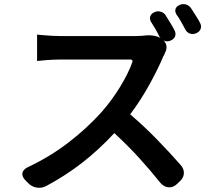

<svg xmlns="http://www.w3.org/2000/svg" viewBox="-20 -871 1040 932"><path d="M852 -847Q868 -854 883.5 -849Q899 -844 908 -830Q919 -813 931.5 -793.5Q944 -774 951 -760Q959 -745 954 -731Q949 -717 933 -710Q917 -703 902 -708Q887 -713 879 -729Q870 -746 858.5 -766.5Q847 -787 837 -800Q828 -815 832 -827.5Q836 -840 852 -847ZM730 -812Q745 -819 761 -814Q777 -809 785 -795Q796 -778 808 -758Q820 -738 827 -724Q835 -709 830 -695Q825 -681 808 -674Q789 -666 774 -675Q786 -663 788 -647Q790 -631 781 -615Q780 -611 777.5 -606Q775 -601 772 -596Q747 -536 705 -460Q663 -384 612 -316Q682 -256 744.5 -191.5Q807 -127 857 -70Q874 -51 872.5 -28.5Q871 -6 851 11L837 24Q818 41 796 38Q774 35 758 16Q711 -43 657 -102.5Q603 -162 535 -225Q460 -144 379 -81Q298 -18 206 31Q183 44 157.5 39.5Q132 35 115 16L103 4Q85 -15 89 -32Q93 -49 116 -60Q222 -110 311.5 -178.5Q401 -247 473 -327Q523 -384 562.5 -448.5Q602 -513 622 -568Q627 -582 612 -582Q591 -582 554.5 -582Q518 -582 474.5 -582Q431 -582 390 -582Q349 -582 317.5 -582Q286 -582 274 -582Q244 -582 209 -579.5Q174 -577 160 -575V-703Q172 -702 193 -700Q214 -698 236.5 -697Q259 -696 274 -696Q289 -696 326 -696Q363 -696 410 -696Q457 -696 504 -696Q551 -696 587 -696Q623 -696 636 -696Q651 -696 666.5 -697Q682 -698 687 -699Q705 -701 724.5 -698Q744 -695 760 -686Q757 -688 754 -693Q746 -710 734.5 -730Q723 -750 713 -765Q705 -779 709.5 -792Q714 -805 730 -812Z"/></svg>

Font: Chiron GoRound TC SB
Style: Regular
Weight: 500
Designer: Ryoko NISHIZUKA 西塚涼子 (kana, bopomofo & ideographs); Paul D. Hunt (Latin, Greek & Cyrillic); Sandoll Communications 산돌커뮤니
Foundry: Adobe
Version: Version 1.000;hotconv 1.1.1;makeotfexe 2.6.0